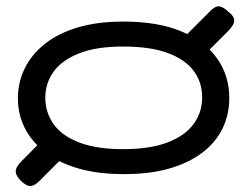

<svg xmlns="http://www.w3.org/2000/svg" viewBox="-20 -550 817 623"><path d="M639 -368 576 -428 661 -513Q677 -530 690 -529.5Q703 -529 721 -512Q735 -501 738.5 -491.5Q742 -482 737.5 -472.5Q733 -463 722 -451ZM47 36Q31 19 31 6Q31 -7 47 -24L131 -109L188 -43L110 35Q93 53 79 53.5Q65 54 47 36ZM382 15Q298 15 234 -3.5Q170 -22 126.5 -56Q83 -90 60.5 -134.5Q38 -179 38 -231Q38 -283 60.5 -328.5Q83 -374 126 -408Q169 -442 232.5 -461Q296 -480 380 -480Q494 -480 570 -447.5Q646 -415 685 -359.5Q724 -304 724 -232Q724 -179 702.5 -134Q681 -89 637.5 -55.5Q594 -22 530.5 -3.5Q467 15 382 15ZM380 -66Q467 -66 524 -88Q581 -110 608.5 -148Q636 -186 636 -234Q636 -283 608.5 -320Q581 -357 524.5 -378Q468 -399 379 -399Q293 -399 237 -377Q181 -355 154 -317.5Q127 -280 127 -233Q127 -185 154 -147Q181 -109 237.5 -87.5Q294 -66 380 -66Z"/></svg>

Font: Fredoka Expanded
Style: Regular
Weight: 400
Width: 7
Designer: Ben Nathan
Foundry: Milena B. Brandão, Ben Nathan
Version: Version 2.001